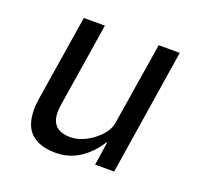

<svg xmlns="http://www.w3.org/2000/svg" viewBox="-96 -599 731 711"><g transform="rotate(20 270.0 -243.5)"><path d="M191 9Q141 9 109.5 -10Q78 -29 67.5 -67Q57 -105 65 -157L119 -496H202L150 -168Q144 -132 150 -109.5Q156 -87 174 -75.5Q192 -64 222 -64Q253 -64 284 -80.5Q315 -97 337.5 -122.5Q360 -148 363 -178L414 -496H497L419 0H344L358 -93H356Q325 -44 283.5 -17.5Q242 9 191 9Z"/></g></svg>

Font: Nunito Sans 7pt Condensed
Style: Italic
Weight: 400
Width: 3
Italic angle: -9°
Designer: Vernon Adams
Foundry: Vernon Adams
Version: Version 3.101;gftools[0.9.27]